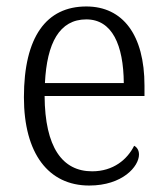

<svg xmlns="http://www.w3.org/2000/svg" viewBox="-20 -564 515 594"><path d="M256 10C359 10 410 -49 410 -86C410 -100 403 -109 395 -113C374 -71 331 -34 265 -34C173 -34 119 -108 118 -267H427V-299C427 -456 360 -544 247 -544C124 -544 54 -451 54 -263C54 -89 130 10 256 10ZM363 -307H119C125 -431 164 -504 247 -504C327 -504 362 -425 363 -307Z"/></svg>

Font: Noto Serif Bengali SemiCondensed Light
Style: Regular
Weight: 300
Width: 4
Designer: Juan Bruce, Universal Thirst, Indian Type Foundry and the Monotype Design Team.
Foundry: Monotype Imaging Inc.
Version: Version 2.003